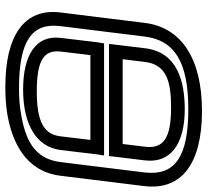

<svg xmlns="http://www.w3.org/2000/svg" viewBox="-48 -676 759 702"><g transform="rotate(90 331.0 -324.5)"><path d="M660 -474C676 -611 576 -684 385 -684C196 -684 79 -610 63 -473L25 -166C9 -35 108 35 297 35C331 35 365 33 395 28C497 11 606 -38 622 -166L660 -474ZM610 -474 572 -166C560 -69 487 -37 393 -22C365 -17 336 -15 303 -15C129 -15 62 -62 75 -166L113 -473C126 -584 206 -634 379 -634C555 -634 623 -584 610 -474ZM478 -167C471 -106 425 -80 313 -80C200 -80 161 -106 168 -167L181 -276H491L478 -167ZM528 -167 544 -301 548 -326H523H163H138L134 -301L118 -167C107 -78 179 -30 307 -30C434 -30 517 -78 528 -167ZM373 -571C485 -571 524 -543 516 -476L506 -394H196L206 -476C216 -555 278 -571 373 -571ZM379 -621C277 -621 170 -594 156 -476L143 -369L140 -344H165H525H550L553 -369L566 -476C577 -569 506 -621 379 -621Z"/></g></svg>

Font: Gamestation Display Outline
Style: Italic
Weight: 400
Designer: Jonas Hecksher
Foundry: Jonas Hecksher, Playtypeª, e-types AS
Version: Version 1.003